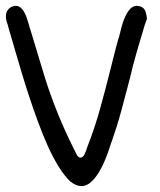

<svg xmlns="http://www.w3.org/2000/svg" viewBox="-20 -632 542 652"><path d="M0 -576.2Q0 -596.7 16.6 -607.4Q26.4 -612.3 33.2 -612.3Q56.6 -612.3 71.3 -570.3Q86.9 -519.5 102.1 -468.8Q117.2 -418 132.8 -367.2Q152.3 -305.7 176.3 -246.6Q200.2 -187.5 229.5 -128.9Q236.3 -114.3 241.2 -105.5Q246.1 -96.7 253.9 -96.7Q261.7 -97.7 266.6 -106.9Q271.5 -116.2 276.4 -132.8Q301.8 -197.3 320.3 -264.2Q338.9 -331.1 355.5 -398.4Q362.3 -423.8 368.7 -450.2Q375 -476.6 382.8 -502.9Q384.8 -506.8 385.3 -510.7Q385.7 -514.6 387.7 -519.5Q389.6 -529.3 394 -544.9Q398.4 -560.5 405.3 -575.7Q412.1 -590.8 421.9 -601.6Q431.6 -612.3 445.3 -612.3Q448.2 -612.3 456.1 -610.4Q470.7 -605.5 474.6 -591.3Q478.5 -577.1 478.5 -571.3L479.5 -568.4L478.5 -566.4Q476.6 -561.5 475.1 -557.1Q473.6 -552.7 471.7 -547.9Q458 -502 444.8 -457Q431.6 -412.1 420.9 -365.2Q407.2 -312.5 392.6 -258.3Q377.9 -204.1 359.4 -151.4L358.4 -149.4Q353.5 -133.8 347.2 -115.7Q340.8 -97.7 333 -80.1Q325.2 -62.5 315.4 -46.4Q305.7 -30.3 293.9 -18.6Q276.4 0 255.9 0Q239.3 0 218.8 -15.6Q199.2 -34.2 179.7 -65.4Q160.2 -96.7 142.6 -135.7Q125 -174.8 108.9 -218.8Q92.8 -262.7 78.6 -305.7Q64.5 -348.6 52.7 -388.2Q41 -427.7 32.2 -458Q26.4 -477.5 20.5 -498Q14.6 -518.6 8.8 -538.1Q7.8 -540 7.8 -542Q7.8 -543.9 6.8 -545.9Q3.9 -553.7 2 -561Q0 -568.4 0 -576.2Z"/></svg>

Font: Scriphy
Style: Regular
Weight: 400
Designer: Ala M. Lockhart
Foundry: Ala M. Lockhart
Version: Version 1.0 2021